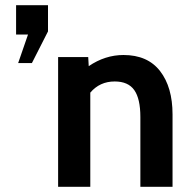

<svg xmlns="http://www.w3.org/2000/svg" viewBox="-20 -720 738 740"><path d="M88 -587H42V-700H165V-599L103 -477H50ZM456 -508Q549 -508 597 -446Q645 -384 645 -279V0H521V-269Q521 -339.5 497.5 -372.8Q474 -406 422 -406Q364.5 -406 328 -363V0H204V-500H320L322 -465Q385 -508 456 -508Z"/></svg>

Font: Cabin
Style: Bold
Weight: 700
Designer: Pablo Impallari
Foundry: Pablo Impallari. http://www.impallari.com Igino Marini. http://www.ikern.com
Version: Version 3.001;hotconv 1.0.109;makeotfexe 2.5.65596